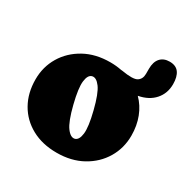

<svg xmlns="http://www.w3.org/2000/svg" viewBox="-140 -718 834 851"><g transform="rotate(30 277.0 -292.0)"><path d="M265 -458Q295 -458 322.5 -452.5Q325.5 -452.5 328.5 -452Q389.5 -441.5 408.2 -453.8Q427 -466 427 -492.5V-518.5Q427 -554 444 -573Q461 -592 491.5 -592Q524 -592 539 -571.2Q554 -550.5 554 -512.5Q554 -465.5 525.2 -432.8Q496.5 -400 444 -390Q475 -359 491.5 -316.2Q508 -273.5 508 -222.5Q508 -159 476.8 -106.5Q445.5 -54 389.2 -22.8Q333 8.5 258 8.5Q184.5 8.5 129.8 -21.5Q75 -51.5 45 -104.5Q15 -157.5 15 -227Q15 -291 46.2 -343.2Q77.5 -395.5 133.8 -426.8Q190 -458 265 -458ZM297.5 -85.5Q317 -91 321.2 -126Q325.5 -161 306.5 -236.5Q287.5 -312.5 266.5 -340.8Q245.5 -369 225.5 -364Q206 -359 201.8 -324Q197.5 -289 216.5 -213Q235.5 -137 256.5 -108.8Q277.5 -80.5 297.5 -85.5Z"/></g></svg>

Font: Fraunces 144pt SuperSoft Black
Style: Regular
Weight: 900
Version: Version 1.000;[b76b70a41]